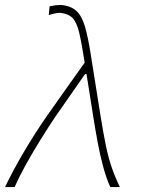

<svg xmlns="http://www.w3.org/2000/svg" viewBox="-30 -760 574 780"><path d="M-9.5 0Q22.5 -67.5 67.8 -144Q113 -220.5 161 -289.5Q198.5 -343 236 -395.8Q273.5 -448.5 314 -505.5Q302 -583.5 292 -626.2Q282 -669 264.8 -686.8Q247.5 -704.5 214 -708Q207 -708 194.5 -705.8Q182 -703.5 168 -698.5L171.5 -734.5Q183 -737 195.5 -738.5Q208 -740 216 -740Q258 -736.5 280.5 -715.5Q303 -694.5 315.5 -651Q328 -607.5 339 -536.5L379.5 -282.5Q390 -218 399.8 -170.2Q409.5 -122.5 423 -82.5Q436.5 -42.5 457 0H418Q402 -35.5 389.2 -82.5Q376.5 -129.5 367 -180.8Q357.5 -232 350 -279L321.5 -459H315.5L192.5 -282.5Q166 -242.5 135.5 -193.8Q105 -145 77 -94.8Q49 -44.5 29.5 0Z"/></svg>

Font: Commissioner Flair Thin
Style: Italic
Weight: 100
Italic angle: -12°
Designer: Kostas Bartsokas
Foundry: Kostas Bartsokas
Version: Version 1.000; ttfautohint (v1.8.3)